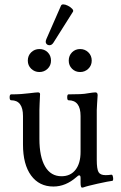

<svg xmlns="http://www.w3.org/2000/svg" viewBox="-20 -841 551 877"><path d="M355 16Q348 16 348 -6V-28Q348 -40 342 -40Q337 -40 329 -32Q280 11 224 11Q159 11 122 -39.5Q85 -90 85 -181V-311Q85 -383 31 -383Q24 -383 24 -396.5Q24 -410 31 -410Q57 -410 77 -411.5Q97 -413 113 -415Q129 -417 139 -418Q149 -419 153 -419Q163 -419 163 -411Q162 -386 161 -368.5Q160 -351 160 -338V-207Q160 -125 186 -80.5Q212 -36 261 -36Q302 -36 325 -65.5Q348 -95 348 -147V-311Q348 -383 293 -383Q287 -383 287 -396.5Q287 -410 293 -410Q323 -410 345.5 -411Q368 -412 382 -415Q407 -419 416 -419Q426 -419 426 -406Q425 -384 423.5 -367.5Q422 -351 422 -338V-111Q422 -69 430 -55Q438 -41 462 -41Q469 -41 475 -41.5Q481 -42 488 -43Q493 -44 495 -37Q497 -30 497 -23Q497 -16 493 -15Q486 -14 469 -11Q452 -8 426 -2Q400 4 386 7.5Q372 11 361 15Q359 16 355 16ZM160 -512Q138 -512 122.5 -527Q107 -542 107 -564Q107 -587 122.5 -602Q138 -617 160 -617Q183 -617 198 -602Q213 -587 213 -564Q213 -542 197.5 -527Q182 -512 160 -512ZM346 -512Q324 -512 309 -527Q294 -542 294 -564Q294 -587 309 -602Q324 -617 346 -617Q368 -617 383.5 -602Q399 -587 399 -564Q399 -542 383.5 -527Q368 -512 346 -512ZM224 -646Q217 -635 207 -634.5Q197 -634 191.5 -641.5Q186 -649 192 -663L259 -816Q262 -821 269 -821Q278 -821 290 -815Q302 -809 309.5 -801Q317 -793 313 -787Z"/></svg>

Font: Junicode
Style: Regular
Weight: 400
Designer: Peter S. Baker
Version: Version 2.100; ttfautohint (v1.8.4)